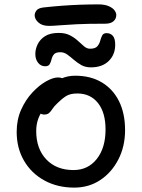

<svg xmlns="http://www.w3.org/2000/svg" viewBox="-20 -843 646 875"><path d="M318 12Q242 12 182.5 -20.5Q123 -53 89.5 -110.5Q56 -168 56 -242Q56 -298 76.5 -343.5Q97 -389 128 -422Q159 -455 190.5 -472.5Q222 -490 244 -490Q255 -490 262.5 -487Q270 -484 275 -477.5Q280 -471 280 -460Q280 -440 271.5 -424Q263 -408 237 -394Q205 -375 185 -352.5Q165 -330 155 -303.5Q145 -277 145 -246Q145 -165 191 -116.5Q237 -68 315 -68Q381 -68 421 -118.5Q461 -169 461 -253Q461 -330 426.5 -373.5Q392 -417 332 -417Q300 -417 281 -405Q262 -393 242 -373Q226 -358 218.5 -346Q211 -334 203 -327.5Q195 -321 182 -321Q168 -321 159.5 -329.5Q151 -338 151 -359Q151 -382 165.5 -406.5Q180 -431 204.5 -451.5Q229 -472 259 -485Q289 -498 322 -498Q393 -498 444 -467.5Q495 -437 522.5 -381.5Q550 -326 550 -250Q550 -176 519.5 -116.5Q489 -57 437 -22.5Q385 12 318 12ZM394 -536Q369 -536 350.5 -546.5Q332 -557 316.5 -570.5Q301 -584 286.5 -594.5Q272 -605 255 -605Q234 -605 226 -595.5Q218 -586 215 -573Q212 -560 206.5 -550.5Q201 -541 186 -541Q166 -541 153.5 -557Q141 -573 141 -597Q141 -619 151.5 -641Q162 -663 185 -678Q208 -693 248 -693Q278 -693 299 -682Q320 -671 335 -657Q350 -643 363 -632Q376 -621 390 -621Q414 -621 423.5 -632Q433 -643 436.5 -656.5Q440 -670 445.5 -681Q451 -692 466 -692Q483 -692 494 -680Q505 -668 505 -639Q505 -594 475.5 -565Q446 -536 394 -536ZM203 -725Q172 -725 155 -740.5Q138 -756 138 -773Q138 -784 146 -795Q154 -806 178 -809Q223 -814 264 -817Q305 -820 345 -821.5Q385 -823 428 -823Q458 -823 476.5 -814.5Q495 -806 502.5 -795Q510 -784 510 -775Q510 -757 497 -746Q484 -735 460 -735Q379 -735 329 -732.5Q279 -730 250 -727.5Q221 -725 203 -725Z"/></svg>

Font: Shantell Sans
Style: Regular
Weight: 400
Designer: Stephen Nixon, Anya Danilova, Shantell Martin
Foundry: Arrow Type
Version: Version 1.008;[ac192a2d6]